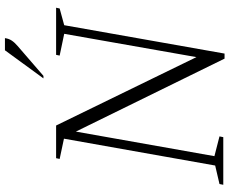

<svg xmlns="http://www.w3.org/2000/svg" viewBox="-94 -808 907 758"><g transform="rotate(-90 359.0 -428.5)"><path d="M9 0 12 -15 85 -32 191 -629 111 -646 114 -660H243L513 -106L605 -628L519 -646L522 -660H708L705 -646L639 -628L527 5H507L219 -582L122 -35L200 -15L197 0ZM429 -710 540 -862H588Q586 -847 578.5 -835.5Q571 -824 557 -812L439 -710Z"/></g></svg>

Font: Spectral ExtraLight
Style: Italic
Weight: 275
Italic angle: -10°
Designer: Jean-Baptiste Levee
Foundry: Production Type
Version: Version 2.001